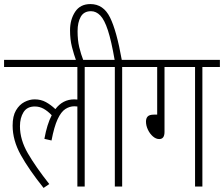

<svg xmlns="http://www.w3.org/2000/svg" viewBox="-20 -916 1100 943"><path d="M0 -587V-622H482V-587H396V0H360V-393Q353 -394 345 -394Q322 -394 301 -380.5Q280 -367 263 -330.5Q246 -294 233 -226L198 -234Q211 -306 234 -350Q214 -371 194 -382Q174 -393 151 -393Q113 -393 95.5 -365Q78 -337 78 -296Q78 -230 116.5 -163.5Q155 -97 222 -12L194 7Q122 -83 82 -155Q42 -227 42 -299Q42 -346 58.5 -374Q75 -402 100 -415Q125 -428 150 -428Q181 -428 205.5 -414.5Q230 -401 252 -380Q288 -428 345 -428Q353 -428 360 -427V-587Z M355 -615Q343 -648 333.5 -685Q324 -722 324 -767Q324 -820 349 -858Q374 -896 424 -896Q488 -896 520.5 -830Q553 -764 578 -622H666V-587H580V0H544V-587H470V-622H543Q527 -715 510 -767Q493 -819 472.5 -840Q452 -861 427 -861Q392 -861 376.5 -833.5Q361 -806 361 -763Q361 -719 369 -685Q377 -651 391 -615Z M788 -587V-268Q788 -233 762 -233Q746 -233 731 -246Q716 -259 706.5 -279Q697 -299 697 -319Q697 -335 705.5 -344Q714 -353 736 -353H752V-587H654V-622H1060V-587H974V0H938V-587Z"/></svg>

Font: Noto Sans Devanagari ExtraCondensed ExtraLight
Style: Regular
Weight: 200
Width: 2
Designer: Jelle Bosma - Monotype Design Team
Foundry: Monotype Imaging Inc.
Version: Version 2.004; ttfautohint (v1.8.4.7-5d5b)